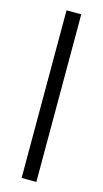

<svg xmlns="http://www.w3.org/2000/svg" viewBox="-112 -733 419 780"><g transform="rotate(15 97.0 -342.5)"><path d="M66 10V-695H128V10Z"/></g></svg>

Font: Marvel
Style: Bold
Weight: 700
Designer: Carolina Trebol
Foundry: Carolina Trebol
Version: Version 1.001